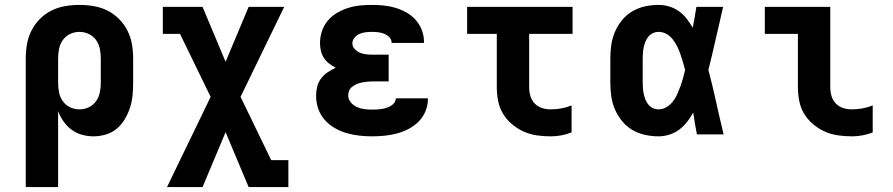

<svg xmlns="http://www.w3.org/2000/svg" viewBox="-20 -548 3640 783"><path d="M85 215V-310Q85 -339 90 -368Q95 -397 108.5 -423.5Q122 -450 143 -471Q164 -492 190 -505Q216 -518 245.5 -523Q275 -528 304 -528Q333 -528 362.5 -523Q392 -518 418 -505Q444 -492 465 -471Q486 -450 499.5 -423.5Q513 -397 518 -368Q523 -339 523 -310V-210Q523 -184 520.5 -158.5Q518 -133 510 -108.5Q502 -84 489 -62Q476 -40 456.5 -23.5Q437 -7 412 0.5Q387 8 361 8Q337 8 314 1.5Q291 -5 272 -19Q253 -33 239 -53Q225 -73 217 -95V215ZM304 -102Q324 -102 342 -110.5Q360 -119 371.5 -135Q383 -151 387 -170.5Q391 -190 391 -210V-310Q391 -330 387 -349.5Q383 -369 371.5 -385Q360 -401 342 -409.5Q324 -418 304 -418Q284 -418 266 -409.5Q248 -401 236.5 -385Q225 -369 221 -349.5Q217 -330 217 -310V-210Q217 -190 221 -170.5Q225 -151 236.5 -135Q248 -119 266 -110.5Q284 -102 304 -102Z M661 215 839 -153 714 -410H644V-520H806L900 -296L994 -520H1139L961 -153L1086 105H1156V215H994L900 -9L806 215Z M1497 8Q1471 8 1444.5 5Q1418 2 1392.5 -5.5Q1367 -13 1344 -26.5Q1321 -40 1303.5 -60Q1286 -80 1277.5 -105.5Q1269 -131 1269 -158Q1269 -176 1273.5 -194.5Q1278 -213 1289.5 -228Q1301 -243 1316.5 -253.5Q1332 -264 1349 -272Q1335 -279 1322 -289Q1309 -299 1300.5 -312.5Q1292 -326 1288.5 -341.5Q1285 -357 1285 -373Q1285 -397 1293 -421Q1301 -445 1317 -464Q1333 -483 1354.5 -495.5Q1376 -508 1399.5 -515.5Q1423 -523 1447.5 -525.5Q1472 -528 1497 -528Q1521 -528 1545.5 -525.5Q1570 -523 1593 -516Q1616 -509 1637.5 -497Q1659 -485 1675 -467Q1691 -449 1700 -426Q1709 -403 1709 -379V-373H1577V-374Q1577 -387 1567.5 -396.5Q1558 -406 1546.5 -410.5Q1535 -415 1522.5 -416.5Q1510 -418 1497 -418Q1484 -418 1471 -416.5Q1458 -415 1446.5 -410Q1435 -405 1426 -394.5Q1417 -384 1417 -371Q1417 -358 1426.5 -348Q1436 -338 1448 -333Q1460 -328 1473.5 -326.5Q1487 -325 1500 -325H1565V-216H1500Q1489 -216 1478.5 -215Q1468 -214 1457.5 -212Q1447 -210 1437 -206Q1427 -202 1418 -195.5Q1409 -189 1404.5 -179.5Q1400 -170 1400 -159Q1400 -143 1410.5 -130.5Q1421 -118 1435.5 -111.5Q1450 -105 1465.5 -103Q1481 -101 1497 -101Q1507 -101 1517 -101.5Q1527 -102 1536.5 -103.5Q1546 -105 1555.5 -108Q1565 -111 1573.5 -116Q1582 -121 1588 -129Q1594 -137 1594 -147H1725V-143Q1725 -118 1715 -94Q1705 -70 1687 -52Q1669 -34 1646 -22Q1623 -10 1598 -3.5Q1573 3 1548 5.5Q1523 8 1497 8Z M2226 8Q2197 8 2169 4Q2141 0 2115.5 -11.5Q2090 -23 2068 -41.5Q2046 -60 2031.5 -84Q2017 -108 2011.5 -136Q2006 -164 2006 -192V-410H1885V-520H2315V-410H2138V-192Q2138 -174 2143 -156.5Q2148 -139 2160.5 -126Q2173 -113 2190.5 -107.5Q2208 -102 2226 -102Q2248 -102 2269.5 -106Q2291 -110 2311 -118V-8Q2291 0 2269.5 4Q2248 8 2226 8Z M2666 8Q2638 8 2610.5 2Q2583 -4 2559 -18Q2535 -32 2517 -54Q2499 -76 2488 -101.5Q2477 -127 2473 -154.5Q2469 -182 2469 -210V-310Q2469 -338 2473 -365.5Q2477 -393 2488 -418.5Q2499 -444 2517 -466Q2535 -488 2559 -502Q2583 -516 2610.5 -522Q2638 -528 2666 -528Q2688 -528 2709.5 -521.5Q2731 -515 2749 -502Q2767 -489 2780.5 -471.5Q2794 -454 2805 -435Q2809 -456 2813 -477.5Q2817 -499 2820 -520H2929Q2914 -456 2899.5 -391.5Q2885 -327 2869 -263Q2886 -198 2900.5 -132Q2915 -66 2931 0H2822Q2818 -22 2814 -44.5Q2810 -67 2807 -89Q2796 -69 2782 -51Q2768 -33 2750 -19.5Q2732 -6 2710 1Q2688 8 2666 8ZM2666 -102Q2683 -102 2698.5 -111.5Q2714 -121 2724.5 -134.5Q2735 -148 2742 -164Q2749 -180 2755 -196.5Q2761 -213 2765.5 -229.5Q2770 -246 2774 -263Q2770 -279 2765 -295.5Q2760 -312 2754.5 -328Q2749 -344 2741.5 -359Q2734 -374 2723.5 -387.5Q2713 -401 2698 -409.5Q2683 -418 2666 -418Q2654 -418 2643 -413Q2632 -408 2624.5 -399Q2617 -390 2612.5 -379Q2608 -368 2605.5 -356.5Q2603 -345 2602 -333.5Q2601 -322 2601 -310V-210Q2601 -198 2602 -186.5Q2603 -175 2605.5 -163.5Q2608 -152 2612.5 -141Q2617 -130 2624.5 -121Q2632 -112 2643 -107Q2654 -102 2666 -102Z M3454 8Q3426 8 3397.5 4Q3369 0 3343.5 -11.5Q3318 -23 3296 -41.5Q3274 -60 3259.5 -84Q3245 -108 3239.5 -136Q3234 -164 3234 -192V-410H3099V-520H3366V-192Q3366 -174 3371 -156.5Q3376 -139 3388.5 -126Q3401 -113 3418.5 -107.5Q3436 -102 3454 -102Q3476 -102 3497.5 -106Q3519 -110 3539 -118V-8Q3519 0 3497.5 4Q3476 8 3454 8Z"/></svg>

Font: Iosevka HT Extrabold Extended
Style: Regular
Weight: 800
Width: 7
Monospace: yes
Designer: Belleve Invis
Foundry: Belleve Invis
Version: Version 32.3.0; ttfautohint (v1.8.4)